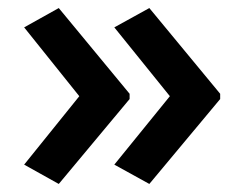

<svg xmlns="http://www.w3.org/2000/svg" viewBox="-20 -508 607 477"><path d="M527 -262V-275L351 -488L264 -440L402 -269L264 -99L351 -51ZM302 -262V-275L126 -488L40 -440L177 -269L40 -99L126 -51Z"/></svg>

Font: Noto Sans Kayah Li SemiBold
Style: Regular
Weight: 600
Designer: Monotype Design Team, Sérgio Martins
Foundry: Monotype Imaging Inc.
Version: Version 2.002